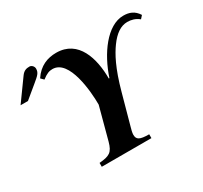

<svg xmlns="http://www.w3.org/2000/svg" viewBox="-143 -888 1142 1082"><g transform="rotate(-30 427.5 -346.5)"><path d="M855 -628C831 -666 799 -677 761 -677C655 -677 562 -545 518 -411H514C514 -541 473 -685 329 -685C274 -685 219 -666 179 -605L197 -587C227 -610 244 -616 265 -616C374 -616 391 -396 391 -312L335 -103C318 -41 297 -31 231 -25V0H554V-25C492 -25 475 -36 475 -67C475 -80 480 -99 485 -116L538 -308C576 -447 614 -514 644 -556C682 -609 721 -635 763 -635C787 -635 814 -629 838 -609ZM8 -529H56L137 -596C172 -625 187 -637 187 -664C187 -680 173 -693 160 -693C140 -693 123 -689 106 -665Z"/></g></svg>

Font: STIXGeneral
Style: Bold Italic
Weight: 700
Italic angle: -16.33°
Designer: MicroPress Inc., with final additions and corrections provided by Coen Hoffman, Elsevier (retired)
Version: Version 1.1.0